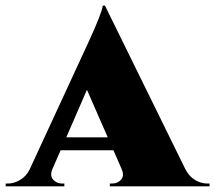

<svg xmlns="http://www.w3.org/2000/svg" viewBox="-62 -656 758 676"><path d="M307.6 -636.2 590.3 -61Q603.5 -35.2 624.5 -22.5Q645.5 -9.8 668 -9.8H675.8V0H324.7V-9.8H332.5Q352.5 -9.8 364.5 -23.7Q376.5 -37.6 366.2 -61L337.4 -127H151.4L121.6 -58.6Q113.3 -36.6 125.5 -23.2Q137.7 -9.8 156.7 -9.8H164.6V0H-42V-9.8H-34.2Q-13.2 -9.8 8.1 -22Q29.3 -34.2 42 -58.6L247.6 -503.4Q296.4 -608.9 299.8 -636.2ZM171.4 -172.4H317.4L244.1 -339.8Z"/></svg>

Font: Cinzel Black
Style: Regular
Weight: 900
Designer: Natanael Gama
Version: Version 1.001;PS 001.001;hotconv 1.0.56;makeotf.lib2.0.21325